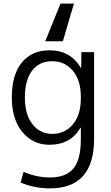

<svg xmlns="http://www.w3.org/2000/svg" viewBox="-20 -807 613 1057"><path d="M229 -580 313 -787H387L326 -580ZM117 -270Q117 -177 158.5 -123.5Q200 -70 268 -70Q337 -70 381 -122Q425 -174 425 -265V-275Q425 -365 381 -417.5Q337 -470 268 -470Q197 -470 157 -418.5Q117 -367 117 -270ZM45 -270Q45 -395 100 -462.5Q155 -530 252 -530Q369 -530 425 -433H427L428 -520H498V-43Q498 230 255 230Q170 230 93 198L110 139Q181 170 255 170Q343 170 384 121Q425 72 425 -40V-104H423Q369 -10 252 -10Q161 -10 103 -80.5Q45 -151 45 -270Z"/></svg>

Font: Mplus 1p
Style: Regular
Weight: 400
Version: Version 1.061